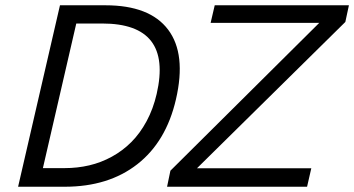

<svg xmlns="http://www.w3.org/2000/svg" viewBox="-20 -710 1347 730"><path d="M48.8 0 208 -689.9H380.9Q549.3 -689.9 619.1 -597.4Q689 -504.9 648.9 -332Q611.8 -171.4 502.2 -85.7Q392.6 0 226.1 0ZM615.2 0 627.9 -61 1193.8 -623H780.8L796.4 -689.9H1306.6L1293 -626.5L729 -70.3H1163.6L1147.5 0ZM143.1 -70.8H225.6Q274.4 -70.8 319.3 -81.3Q364.3 -91.8 405.3 -114.3Q446.3 -136.7 479.2 -169.7Q512.2 -202.6 537.4 -249.3Q562.5 -295.9 575.7 -353Q637.2 -620.6 368.7 -620.6H270Z"/></svg>

Font: HK Grotesk Italic
Style: Regular
Weight: 400
Italic angle: -13°
Designer: Alfredo Marco Pradil and Stefan Peev
Foundry: Hanken Design Co.
Version: Version 1.000;PS 001.000;hotconv 1.0.88;makeotf.lib2.5.64775